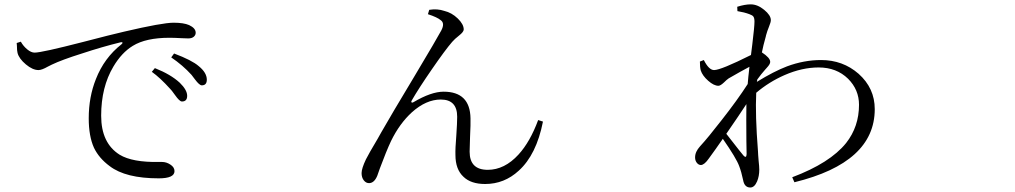

<svg xmlns="http://www.w3.org/2000/svg" viewBox="-20 -792 4540 859"><path d="M690.4 5.9Q542 5.9 470.7 -48.8Q422.9 -84 400.4 -130.9Q377 -182.6 377 -262.7Q377 -358.4 409.2 -438.5Q446.3 -533.2 523.4 -593.8Q529.3 -598.6 527.8 -601.6Q526.4 -604.5 518.6 -602.5Q438.5 -583 346.7 -552.7Q256.8 -524.4 211.9 -502.9Q206.1 -500 194.3 -494.1Q167 -478.5 152.3 -478.5Q126 -478.5 95.7 -503.9Q65.4 -529.3 58.6 -554.7Q55.7 -565.4 55.7 -586.9Q54.7 -595.7 54.7 -599.6L73.2 -605.5Q84 -585.9 101.6 -571.3Q119.1 -556.6 134.8 -556.6Q167 -556.6 352.5 -604.5Q475.6 -636.7 535.2 -650.4Q706.1 -690.4 756.8 -690.4Q801.8 -690.4 826.2 -679.7Q855.5 -666 855.5 -645.5Q855.5 -634.8 846.7 -627.4Q837.9 -620.1 822.3 -620.1Q814.5 -620.1 793.9 -621.1Q759.8 -623 738.3 -623Q632.8 -623 574.2 -586.9Q524.4 -556.6 487.3 -494.1Q432.6 -402.3 432.6 -274.4Q432.6 -151.4 515.6 -99.6Q572.3 -65.4 690.4 -67.4Q701.2 -67.4 705.1 -67.4Q724.6 -67.4 742.2 -55.7Q760.7 -43.9 760.7 -26.4Q760.7 5.9 690.4 5.9ZM793.9 -337.9Q783.2 -337.9 762.7 -367.2Q753.9 -378.9 749 -385.7Q746.1 -388.7 741.2 -394.5Q696.3 -444.3 659.2 -470.7L672.9 -487.3Q744.1 -459 784.2 -421.9Q817.4 -389.6 817.4 -363.3Q817.4 -337.9 793.9 -337.9ZM882.8 -410.2Q872.1 -410.2 852.5 -436.5Q842.8 -450.2 836.9 -457Q797.9 -500 746.1 -535.2L758.8 -552.7Q838.9 -522.5 869.1 -496.1Q905.3 -466.8 905.3 -435.5Q905.3 -410.2 882.8 -410.2Z M2150.4 31.2Q2086.9 31.2 2053.7 -1Q2017.6 -34.2 2017.6 -98.6Q2016.6 -127 2021.5 -185.5Q2025.4 -242.2 2025.4 -269.5Q2025.4 -346.7 1952.1 -346.7Q1886.7 -346.7 1823.2 -290Q1767.6 -239.3 1729.5 -161.1Q1708 -115.2 1679.7 -39.1Q1671.9 -15.6 1668 -5.9Q1654.3 27.3 1630.9 27.3Q1617.2 27.3 1607.4 14.6Q1597.7 2 1597.7 -17.6Q1597.7 -38.1 1617.2 -79.1Q1629.9 -104.5 1668.9 -169.9Q1680.7 -190.4 1686.5 -201.2Q1727.5 -273.4 1835 -452.1Q1936.5 -622.1 1954.1 -655.3Q1971.7 -688.5 1951.2 -702.1Q1936.5 -714.8 1894.5 -728.5L1900.4 -748Q1936.5 -753.9 1967.8 -743.2Q2001 -735.4 2027.8 -709.5Q2054.7 -683.6 2054.7 -660.2Q2054.7 -649.4 2034.2 -633.3Q2013.7 -617.2 2002.9 -604.5Q1971.7 -568.4 1912.1 -481.9Q1852.5 -395.5 1822.3 -342.8Q1818.4 -336.9 1821.3 -334Q1824.2 -331.1 1830.1 -335Q1909.2 -381.8 1964.8 -381.8Q2083 -381.8 2085 -262.7Q2085.9 -237.3 2083 -179.7Q2081.1 -133.8 2081.1 -113.3Q2081.1 -32.2 2162.1 -32.2Q2237.3 -32.2 2299.8 -100.6Q2351.6 -157.2 2387.7 -254.9L2409.2 -248Q2379.9 -99.6 2300.8 -28.3Q2236.3 31.2 2150.4 31.2Z M3336.9 46.9Q3310.5 46.9 3304.7 13.7Q3296.9 -23.4 3287.1 -48.8Q3274.4 -84 3213.9 -170.9Q3178.7 -120.1 3151.4 -83Q3131.8 -54.7 3116.2 -53.7Q3105.5 -53.7 3097.7 -63.5Q3089.8 -73.2 3089.8 -87.9Q3089.8 -113.3 3112.3 -137.7Q3147.5 -175.8 3208 -253.9Q3279.3 -344.7 3325.2 -416Q3327.1 -442.4 3333 -493.2Q3295.9 -473.6 3240.2 -441.4Q3231.4 -435.5 3218.8 -422.9Q3203.1 -408.2 3194.3 -408.2Q3173.8 -408.2 3148.4 -430.7Q3123 -453.1 3115.2 -476.6Q3111.3 -491.2 3111.3 -516.6L3128.9 -523.4Q3151.4 -478.5 3174.8 -478.5Q3205.1 -478.5 3339.8 -545.9Q3341.8 -562.5 3345.7 -592.8Q3355.5 -672.9 3355.5 -695.3Q3355.5 -710.9 3350.6 -717.8Q3346.7 -723.6 3333 -728.5Q3309.6 -737.3 3279.3 -742.2L3278.3 -761.7Q3312.5 -772.5 3338.9 -772.5Q3369.1 -772.5 3398.9 -748Q3428.7 -723.6 3428.7 -702.1Q3428.7 -692.4 3420.9 -673.8Q3412.1 -652.3 3407.2 -633.8Q3407.2 -632.8 3406.2 -628.9Q3394.5 -587.9 3388.7 -557.6Q3425.8 -533.2 3425.8 -515.6Q3426.8 -505.9 3410.2 -488.3Q3405.3 -483.4 3403.3 -480.5Q3385.7 -460.9 3368.2 -436.5L3366.2 -425.8Q3442.4 -472.7 3501 -495.1Q3577.1 -523.4 3653.3 -523.4Q3751 -523.4 3821.3 -461.9Q3893.6 -397.5 3893.6 -303.7Q3893.6 -64.5 3534.2 23.4L3524.4 1Q3693.4 -62.5 3765.6 -152.3Q3823.2 -225.6 3823.2 -323.2Q3823.2 -390.6 3774.4 -439.5Q3722.7 -490.2 3642.6 -490.2Q3568.4 -490.2 3490.2 -456.1Q3420.9 -425.8 3363.3 -377Q3358.4 -278.3 3371.1 -116.2Q3372.1 -103.5 3372.1 -97.7Q3373 -88.9 3374 -73.2Q3377 -46.9 3377 -33.2Q3377 -3.9 3367.2 19.5Q3355.5 46.9 3336.9 46.9ZM3320.3 -102.5Q3320.3 -118.2 3319.3 -160.2Q3318.4 -266.6 3319.3 -326.2Q3288.1 -278.3 3229.5 -193.4Q3248 -168.9 3285.2 -122.1Q3301.8 -101.6 3306.6 -95.7Q3319.3 -82 3320.3 -102.5Z"/></svg>

Font: Bpmf Zihi Box R
Style: R
Weight: 400
Foundry: But Ko
Version: Version 1.320